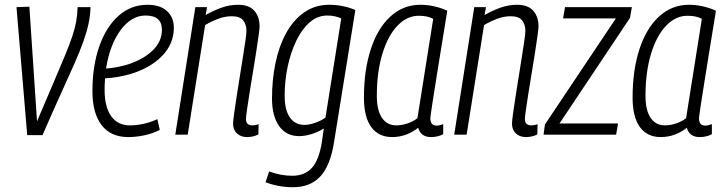

<svg xmlns="http://www.w3.org/2000/svg" viewBox="-20 -564 3035 804"><path d="M158 2H94L49 -534L103 -536L135 -56Q176 -153 205 -220Q234 -287 253 -333.5Q272 -380 283 -413Q294 -446 299 -474Q304 -502 305 -534H359Q358 -498 350.5 -463.5Q343 -429 328.5 -388.5Q314 -348 290.5 -295Q267 -242 234 -169.5Q201 -97 158 2Z M649 -20Q620 -5 585 2.5Q550 10 517 10Q444 10 405.5 -40Q367 -90 367 -182Q367 -287 395.5 -369Q424 -451 476 -497.5Q528 -544 598 -544Q651 -544 679.5 -517.5Q708 -491 708 -448Q708 -380 658 -329Q608 -278 523 -253Q497 -246 470.5 -241.5Q444 -237 420 -236Q418 -212 418 -188Q418 -116 445.5 -77.5Q473 -39 524 -39Q550 -39 579 -45Q608 -51 639 -65ZM590 -499Q530 -499 485 -438Q440 -377 424 -277Q468 -280 515 -294Q580 -315 619 -352.5Q658 -390 658 -439Q658 -499 590 -499Z M798 -534H847L841 -501Q874 -520 908 -532Q942 -544 977 -544Q1023 -544 1045 -519Q1067 -494 1067 -453Q1067 -445 1063 -415.5Q1059 -386 1052.5 -344.5Q1046 -303 1038.5 -258Q1031 -213 1024.5 -172Q1018 -131 1014 -102.5Q1010 -74 1010 -66Q1010 -39 1037 -39Q1042 -39 1048.5 -40Q1055 -41 1063 -44L1062 -1Q1050 5 1038 7.5Q1026 10 1014 10Q989 10 972.5 -5Q956 -20 956 -46Q956 -56 960 -86Q964 -116 970.5 -157Q977 -198 984 -242.5Q991 -287 997.5 -327Q1004 -367 1008 -396Q1012 -425 1012 -434Q1012 -461 998.5 -478.5Q985 -496 950 -496Q923 -496 894.5 -485.5Q866 -475 839 -459L766 0H714Z M1092 199 1107 154Q1156 172 1204 172Q1256 172 1286 139Q1316 106 1328 30L1336 -26Q1312 -11 1284.5 -2.5Q1257 6 1233 6Q1178 6 1148.5 -36.5Q1119 -79 1119 -152Q1119 -229 1133.5 -299.5Q1148 -370 1178 -425Q1208 -480 1253.5 -512Q1299 -544 1359 -544Q1388 -544 1417 -538Q1446 -532 1468 -522L1379 30Q1364 128 1322 174Q1280 220 1207 220Q1146 220 1092 199ZM1409 -487Q1397 -492 1383 -495.5Q1369 -499 1351 -499Q1310 -499 1277.5 -471Q1245 -443 1221.5 -395Q1198 -347 1185 -287Q1172 -227 1172 -163Q1172 -103 1194 -72Q1216 -41 1255 -41Q1275 -41 1300.5 -50Q1326 -59 1343 -72Z M1785 10Q1742 10 1731 -29Q1709 -11 1681 -0.5Q1653 10 1622 10Q1565 10 1534.5 -32Q1504 -74 1504 -155Q1504 -271 1533 -359Q1562 -447 1615.5 -495.5Q1669 -544 1740 -544Q1771 -544 1800.5 -537Q1830 -530 1853 -519Q1834 -404 1821.5 -325.5Q1809 -247 1801 -197.5Q1793 -148 1789 -120.5Q1785 -93 1783.5 -82Q1782 -71 1782 -69Q1782 -38 1808 -38Q1820 -38 1836 -44V-2Q1813 10 1785 10ZM1728 -69 1794 -485Q1771 -498 1734 -498Q1684 -498 1644 -456Q1604 -414 1581 -338Q1558 -262 1558 -162Q1558 -102 1579.5 -70.5Q1601 -39 1639 -39Q1662 -39 1686 -47Q1710 -55 1728 -69Z M1966 -534H2015L2009 -501Q2042 -520 2076 -532Q2110 -544 2145 -544Q2191 -544 2213 -519Q2235 -494 2235 -453Q2235 -445 2231 -415.5Q2227 -386 2220.5 -344.5Q2214 -303 2206.5 -258Q2199 -213 2192.5 -172Q2186 -131 2182 -102.5Q2178 -74 2178 -66Q2178 -39 2205 -39Q2210 -39 2216.5 -40Q2223 -41 2231 -44L2230 -1Q2218 5 2206 7.5Q2194 10 2182 10Q2157 10 2140.5 -5Q2124 -20 2124 -46Q2124 -56 2128 -86Q2132 -116 2138.5 -157Q2145 -198 2152 -242.5Q2159 -287 2165.5 -327Q2172 -367 2176 -396Q2180 -425 2180 -434Q2180 -461 2166.5 -478.5Q2153 -496 2118 -496Q2091 -496 2062.5 -485.5Q2034 -475 2007 -459L1934 0H1882Z M2256 0 2262 -43 2559 -487H2338L2346 -534H2626L2618 -489L2323 -47H2568L2560 0Z M2910 10Q2867 10 2856 -29Q2834 -11 2806 -0.5Q2778 10 2747 10Q2690 10 2659.5 -32Q2629 -74 2629 -155Q2629 -271 2658 -359Q2687 -447 2740.5 -495.5Q2794 -544 2865 -544Q2896 -544 2925.5 -537Q2955 -530 2978 -519Q2959 -404 2946.5 -325.5Q2934 -247 2926 -197.5Q2918 -148 2914 -120.5Q2910 -93 2908.5 -82Q2907 -71 2907 -69Q2907 -38 2933 -38Q2945 -38 2961 -44V-2Q2938 10 2910 10ZM2853 -69 2919 -485Q2896 -498 2859 -498Q2809 -498 2769 -456Q2729 -414 2706 -338Q2683 -262 2683 -162Q2683 -102 2704.5 -70.5Q2726 -39 2764 -39Q2787 -39 2811 -47Q2835 -55 2853 -69Z"/></svg>

Font: Georama SemiCondensed Light
Style: Italic
Weight: 300
Width: 4
Italic angle: -9°
Designer: Jean-Baptiste Levee
Foundry: Production Type
Version: Version 1.000